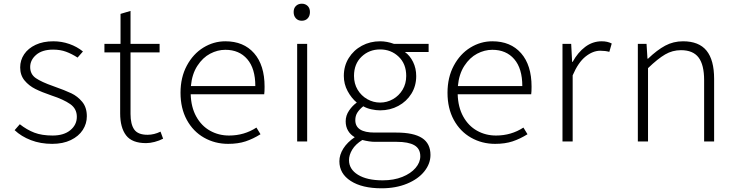

<svg xmlns="http://www.w3.org/2000/svg" viewBox="-20 -764 3979 1037"><path d="M59 -61 87 -93Q125 -63 165.5 -47.5Q206 -32 264 -32Q325 -32 360 -61Q395 -90 395 -133Q395 -177 359 -202Q323 -227 259 -248Q206 -266 171 -283.5Q136 -301 112.5 -329.5Q89 -358 89 -400Q89 -439 110.5 -471Q132 -503 172.5 -522Q213 -541 268 -541Q313 -541 354.5 -526.5Q396 -512 428 -486L399 -453Q368 -473 337 -484.5Q306 -496 267 -496Q208 -496 175.5 -468Q143 -440 143 -402Q143 -363 173.5 -342Q204 -321 267 -299Q332 -276 365.5 -260Q399 -244 424 -214Q449 -184 449 -136Q449 -96 427 -62Q405 -28 362.5 -7.5Q320 13 262 13Q199 13 147 -7Q95 -27 59 -61Z M629 -152V-481H544V-527H631V-689L685 -705V-527H842V-481H685V-148Q685 -93 705 -64.5Q725 -36 777 -36Q812 -36 847 -53L861 -15Q840 -4 815 2.5Q790 9 769 9Q693 9 661 -33Q629 -75 629 -152Z M955 -263Q955 -346 989 -409.5Q1023 -473 1078.5 -507Q1134 -541 1197 -541Q1296 -541 1352.5 -476.5Q1409 -412 1409 -296Q1409 -268 1407 -255H1010Q1012 -185 1040 -134.5Q1068 -84 1114.5 -58Q1161 -32 1217 -32Q1299 -32 1365 -75L1387 -39Q1347 -14 1306.5 -0.5Q1266 13 1212 13Q1141 13 1082 -20.5Q1023 -54 989 -116.5Q955 -179 955 -263ZM1359 -299Q1359 -394 1315.5 -444.5Q1272 -495 1197 -495Q1155 -495 1115 -474Q1075 -453 1046 -408.5Q1017 -364 1011 -299Z M1585 -527H1639V0H1585ZM1566 -699Q1566 -720 1578.5 -732Q1591 -744 1610 -744Q1629 -744 1641.5 -732Q1654 -720 1654 -699Q1654 -678 1642 -665Q1630 -652 1610 -652Q1590 -652 1578 -665Q1566 -678 1566 -699Z M1813 107Q1813 72 1834.5 38Q1856 4 1896 -23Q1873 -36 1860 -58Q1847 -80 1847 -109Q1847 -140 1865.5 -167Q1884 -194 1907 -210Q1878 -234 1857.5 -272Q1837 -310 1837 -354Q1837 -408 1863.5 -450.5Q1890 -493 1934.5 -517Q1979 -541 2033 -541Q2070 -541 2108 -527H2295V-483H2167Q2194 -464 2211 -429.5Q2228 -395 2228 -353Q2228 -300 2202 -258Q2176 -216 2131.5 -192Q2087 -168 2033 -168Q2011 -168 1986 -173.5Q1961 -179 1942 -190Q1922 -174 1910.5 -156.5Q1899 -139 1899 -115Q1899 -48 2003 -48H2121Q2214 -48 2259.5 -18.5Q2305 11 2305 73Q2305 120 2272 161.5Q2239 203 2178.5 228Q2118 253 2041 253Q1936 253 1874.5 213.5Q1813 174 1813 107ZM2250 80Q2250 39 2218 20.5Q2186 2 2122 2H2005Q1976 2 1937 -8Q1900 15 1882.5 44Q1865 73 1865 101Q1865 150 1913.5 180Q1962 210 2047 210Q2107 210 2153 191.5Q2199 173 2224.5 143Q2250 113 2250 80ZM2174 -354Q2174 -419 2133 -458Q2092 -497 2033 -497Q1974 -497 1933 -458Q1892 -419 1892 -354Q1892 -312 1911.5 -279.5Q1931 -247 1963.5 -228.5Q1996 -210 2033 -210Q2070 -210 2102.5 -228.5Q2135 -247 2154.5 -279.5Q2174 -312 2174 -354Z M2397 -263Q2397 -346 2431 -409.5Q2465 -473 2520.5 -507Q2576 -541 2639 -541Q2738 -541 2794.5 -476.5Q2851 -412 2851 -296Q2851 -268 2849 -255H2452Q2454 -185 2482 -134.5Q2510 -84 2556.5 -58Q2603 -32 2659 -32Q2741 -32 2807 -75L2829 -39Q2789 -14 2748.5 -0.5Q2708 13 2654 13Q2583 13 2524 -20.5Q2465 -54 2431 -116.5Q2397 -179 2397 -263ZM2801 -299Q2801 -394 2757.5 -444.5Q2714 -495 2639 -495Q2597 -495 2557 -474Q2517 -453 2488 -408.5Q2459 -364 2453 -299Z M3018 -527H3065L3070 -430H3073Q3101 -481 3141 -511Q3181 -541 3230 -541Q3261 -541 3284 -529L3271 -484Q3249 -490 3222 -490Q3182 -490 3142.5 -458.5Q3103 -427 3073 -357V0H3018Z M3425 -527H3472L3477 -447H3480Q3529 -494 3573 -517.5Q3617 -541 3669 -541Q3755 -541 3796 -490.5Q3837 -440 3837 -338V0H3783V-331Q3783 -414 3753 -453.5Q3723 -493 3658 -493Q3612 -493 3572.5 -470Q3533 -447 3480 -396V0H3425Z"/></svg>

Font: Nebula Sans Light
Style: Regular
Weight: 300
Designer: Paul D. Hunt for Adobe (as Source Sans)
Foundry: Nebula Entertainment & Broadcasting LLC
Version: Version 1.010